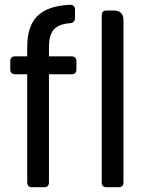

<svg xmlns="http://www.w3.org/2000/svg" viewBox="-20 -784 615 804"><path d="M94 -587V-548H43C30 -548 23 -541 23 -528V-493C23 -480 30 -473 43 -473H94V-20C94 -7 101 0 114 0H165C178 0 185 -7 185 -20V-473H280C293 -473 300 -480 300 -493V-528C300 -541 293 -548 280 -548H185V-587C185 -652 208 -682 274 -687C287 -688 294 -696 294 -708V-744C294 -757 287 -764 273 -764C148 -758 94 -703 94 -587ZM406 -720V-20C406 -7 413 0 426 0H477C490 0 497 -7 497 -20V-700C497 -726 483 -740 457 -740H426C413 -740 406 -733 406 -720Z"/></svg>

Font: Arvore Sans
Style: Regular
Weight: 400
Designer: Jonny Pinhorn (Latin) Dan Schunck (customization for Arvore)
Version: Version 1.000;Glyphs 3.3 (3305)